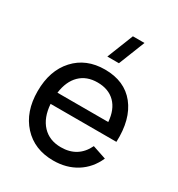

<svg xmlns="http://www.w3.org/2000/svg" viewBox="-189 -909 967 1045"><g transform="rotate(30 295.0 -386.5)"><path d="M347.2 -622.6H274.4L339.8 -787.6H412.6ZM301.8 -68.4Q408.7 -68.4 454.6 -163.6L540.5 -134.8Q508.8 -63 446.5 -23.9Q384.3 15.1 301.8 15.1Q183.1 15.1 111.6 -63Q40 -141.1 40 -270Q40 -399.9 111.1 -477.5Q182.1 -555.2 299.8 -555.2Q423.3 -555.2 489.3 -472.4Q555.2 -389.6 549.3 -245.1H135.7Q141.6 -161.6 185.3 -115Q229 -68.4 301.8 -68.4ZM137.7 -316.4H457Q451.2 -392.1 410.2 -433.1Q369.1 -474.1 299.8 -474.1Q231.4 -474.1 189.5 -432.9Q147.5 -391.6 137.7 -316.4Z"/></g></svg>

Font: Vela Sans Med
Style: Regular
Weight: 500
Designer: Principal design: Mikhail Sharanda - project Manrope.
Design modification: Ravid Balaliev
Foundry: Mikhail Sharanda
Version: Version 1.001